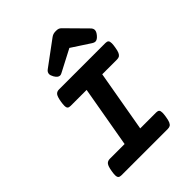

<svg xmlns="http://www.w3.org/2000/svg" viewBox="-230 -940 1061 1061"><g transform="rotate(-45 300.0 -410.0)"><path d="M429.7 -809.1 543 -694.3Q553.7 -683.6 553.7 -671.9Q553.7 -659.2 540.5 -643.1Q524.9 -624 510.3 -624Q502 -624 492.2 -630.4L383.8 -701.2L254.4 -633.8Q246.6 -629.4 239.7 -629.4Q224.1 -629.4 210.4 -652.8Q202.1 -668 202.1 -677.7Q202.1 -692.4 216.3 -702.6L360.4 -809.1Q368.2 -814.9 376.5 -817.6Q384.8 -820.3 397 -820.3Q409.7 -820.3 416.7 -817.6Q423.8 -814.9 429.7 -809.1ZM567.9 -553.2Q567.9 -542 564.9 -524.4Q561.5 -502 556.2 -490.2Q550.8 -478.5 543.5 -474.1Q536.1 -469.7 524.4 -469.7H409.2L346.2 -109.9H471.2Q483.9 -109.9 489.3 -104.2Q494.6 -98.6 494.6 -84Q494.6 -73.2 491.7 -54.7Q488.3 -32.2 483.2 -20.5Q478 -8.8 470.7 -4.4Q463.4 0 451.7 0H89.4Q76.7 0 70.8 -5.6Q64.9 -11.2 64.9 -26.4Q64.9 -37.1 67.9 -54.7Q73.2 -87.4 82.3 -98.6Q91.3 -109.9 108.9 -109.9H224.1L287.1 -469.7H162.1Q149.4 -469.7 143.8 -475.1Q138.2 -480.5 138.2 -495.6Q138.2 -506.8 141.1 -524.4Q146.5 -557.1 155.3 -568.4Q164.1 -579.6 181.6 -579.6H543.9Q556.6 -579.6 562.3 -574Q567.9 -568.4 567.9 -553.2Z"/></g></svg>

Font: Courier Prime Sans
Style: Bold Italic
Weight: 700
Italic angle: -10°
Designer: Alan Dague-Greene
Foundry: Quote-Unquote Apps
Version: Version 3.020